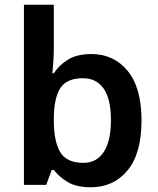

<svg xmlns="http://www.w3.org/2000/svg" viewBox="-20 -780 666 810"><path d="M207 -580Q207 -548 205 -518Q203 -488 201 -471H207Q229 -505 267 -528.5Q305 -552 366 -552Q460 -552 518.5 -481Q577 -410 577 -272Q577 -132 518 -61Q459 10 363 10Q302 10 265.5 -12Q229 -34 207 -63H198L175 0H81V-760H207ZM330 -450Q262 -450 235 -409Q208 -368 207 -283V-272Q207 -185 233.5 -139Q260 -93 332 -93Q388 -93 418 -139.5Q448 -186 448 -273Q448 -362 417.5 -406Q387 -450 330 -450Z"/></svg>

Font: Noto Sans Gurmukhi UI SemiBold
Style: Regular
Weight: 600
Designer: Jelle Bosma - Monotype Design Team
Foundry: Monotype Imaging Inc.
Version: Version 2.004; ttfautohint (v1.8.4.7-5d5b)